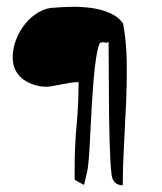

<svg xmlns="http://www.w3.org/2000/svg" viewBox="-20 -548 481 569"><path d="M310.5 -31.2Q308.6 -45.9 307.1 -72.8Q305.7 -99.6 304.7 -133.3Q303.7 -167 303.2 -206.1Q302.7 -245.1 302.7 -283.7Q302.7 -322.3 302.2 -358.4Q301.8 -394.5 301.8 -423.8Q296.9 -420.9 294.9 -421.4Q293 -421.9 290 -422.4Q287.1 -422.9 283.7 -422.9Q280.3 -422.9 275.4 -419.9Q269.5 -405.3 265.1 -377.9Q260.7 -350.6 257.8 -315.9Q254.9 -281.2 252.4 -243.2Q250 -205.1 248.5 -169.9Q247.1 -134.8 245.1 -104.5Q243.2 -74.2 241.2 -57.6Q241.2 -54.7 239.7 -46.4Q238.3 -38.1 235.8 -28.8Q233.4 -19.5 231.9 -11.7Q230.5 -3.9 228.5 0L202.1 -14.6L201.2 -19.5Q201.2 -22.5 201.2 -27.8Q201.2 -33.2 201.2 -39.1V-47.9Q201.2 -114.3 207 -177.2Q212.9 -240.2 212.9 -304.7Q200.2 -304.7 188.5 -302.7L140.6 -293.9Q128.9 -291 117.2 -291Q99.6 -291 82 -296.4Q64.5 -301.8 49.8 -312Q35.2 -322.3 26.4 -338.9Q17.6 -355.5 17.6 -377.9Q17.6 -404.3 27.8 -430.7Q38.1 -457 55.2 -478Q72.3 -499 95.2 -512.2Q118.2 -525.4 143.6 -525.4Q164.1 -527.3 192.9 -527.8Q221.7 -528.3 250.5 -524.4Q279.3 -520.5 304.7 -509.8Q330.1 -499 344.7 -478.5Q354.5 -427.7 355.5 -365.7Q356.4 -303.7 353.5 -239.7Q350.6 -175.8 347.2 -113.3Q343.8 -50.8 343.8 1Q314.5 1 310.5 -31.2Z"/></svg>

Font: The Girl Next Door
Style: Regular
Weight: 400
Designer: Kimberly Geswein
Foundry: Kimberly Geswein
Version: Version 1.002 2010